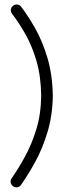

<svg xmlns="http://www.w3.org/2000/svg" viewBox="-20 -727 294 841"><path d="M31.8 52.8Q60.5 11.8 89.5 -41.1Q118.5 -93.9 138.9 -160.1Q159.4 -226.2 160.4 -307.1Q159.4 -392.6 139.8 -459.8Q120.1 -526.9 91 -577.9Q61.9 -628.9 33.9 -665.2Q27.4 -674.1 27.4 -682.5Q27.4 -692.2 34.9 -699.8Q42.5 -707.4 52.9 -707.4Q64.4 -707.4 72.2 -698.1Q101.8 -659.6 133.4 -604.2Q165.1 -548.9 187.4 -474.9Q209.8 -400.9 211.4 -307.1Q209.8 -218.6 187.2 -145.6Q164.8 -72.6 133.1 -15.6Q101.4 41.4 71.6 83.5Q65 93.5 51.9 93.5Q41.1 93.5 33.8 85.8Q26.4 78.1 26.4 68Q26.4 60 31.8 52.8Z"/></svg>

Font: Libertine-Super Thin
Style: Regular
Weight: 100
Designer: Bastien Sozeau
Foundry: NBR — Bastien Sozeau
Version: Version 2.003;gftools[0.9.33]